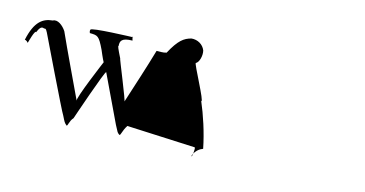

<svg xmlns="http://www.w3.org/2000/svg" viewBox="-41 -540 859 452"><g transform="rotate(10 388.5 -313.5)"><path d="M0 -380C14 -426 34 -436 57 -436C68 -441 81 -429 88 -416C104 -370 126 -312 145 -260C142 -266 192 -360 192 -360C189 -366 182 -388 182 -388C170 -420 167 -420 148 -422C146 -428 148 -430 148 -430C146 -436 250 -430 250 -430C247 -436 250 -422 250 -422C224 -424 220 -416 220 -404C218 -404 220 -398 229 -375C226 -380 260 -274 256 -277C274 -320 293 -364 310 -408C315 -408 326 -406 334 -408C355 -440 368 -448 386 -451C401 -451 414 -442 418 -428C420 -416 414 -399 406 -396C402 -396 442 -306 434 -310C444 -280 454 -238 458 -200C450 -198 440 -192 434 -180C434 -178 435 -178 434 -176C436 -179 440 -197 438 -200L273 -222C262 -208 262 -198 258 -198C252 -204 254 -201 246 -220C244 -225 202 -338 202 -338C200 -343 145 -218 145 -218C136 -210 135 -198 132 -198C126 -204 126 -205 120 -220C116 -226 48 -406 48 -406C44 -415 44 -414 40 -414C32 -419 27 -409 23 -402C20 -408 8 -374 8 -374C4 -380 0 -380 0 -380Z"/></g></svg>

Font: Zinc
Style: Regular
Weight: 400
Version: Version 1